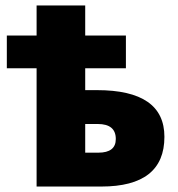

<svg xmlns="http://www.w3.org/2000/svg" viewBox="-20 -683 650 703"><path d="M114 -663V-553H5V-433H114V0H351Q582 0 582 -182Q582 -353 335 -353H292V-433H441V-553H292V-663ZM404 -174Q404 -124 340 -124H292V-229H338Q404 -229 404 -174Z"/></svg>

Font: Noto Sans UI SemiCondensed Black
Style: Regular
Weight: 900
Width: 4
Designer: Monotype Design Team
Foundry: Monotype Imaging Inc.
Version: 1.001